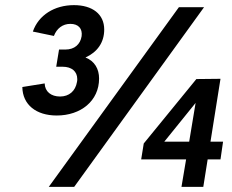

<svg xmlns="http://www.w3.org/2000/svg" viewBox="-20 -728 904 748"><path d="M366 -422C366 -459 349 -490 313 -504C359 -525 386 -562 386 -613C386 -673 340 -708 268 -708C192 -708 130 -669 108 -605L190 -588C201 -617 224 -635 254 -635C285 -635 302 -617 298 -587C293 -555 270 -535 235 -535H210L199 -468H224C259 -468 281 -450 281 -420C281 -417 281 -413 280 -409C274 -373 249 -352 214 -352C179 -352 155 -371 154 -403L67 -389C68 -320 121 -278 201 -278C295 -278 366 -335 366 -422ZM677 -700 170 0H269L775 -700ZM849 -176H800L839 -421L745 -420L540 -169L530 -107H705L687 0H772L789 -107H839ZM620 -176 742 -327 717 -176Z"/></svg>

Font: Arthouse Owned
Style: Bold Italic
Weight: 700
Italic angle: -10°
Designer: Jeremy Tribby
Foundry: Tribby Type
Version: Version 1.000;PS 001.000;hotconv 1.0.88;makeotf.lib2.5.64775